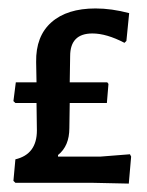

<svg xmlns="http://www.w3.org/2000/svg" viewBox="-20 -437 351 459"><path d="M145.8 -130.8Q145.8 -87.9 118.7 -66.4V-62.6H219.6L290.7 -68.2L293.5 -62.6L287.9 1.9L200 0H16.8L12.1 -4.7L16.8 -56.1Q68.2 -68.2 68.2 -125.2L67.3 -190.7H16.8L12.1 -195.3L17.8 -240.2H67.3L66.4 -288.8Q65.4 -350.5 102.8 -383.6Q140.2 -416.8 208.4 -416.8Q246.7 -416.8 288.8 -405.6L282.2 -339.3L277.6 -334.6Q234.6 -357 200.9 -357Q147.7 -357 147.7 -302.8L146.7 -240.2H236.4L239.3 -236.4L235.5 -190.7H146.7Z"/></svg>

Font: Gurajada
Style: Regular
Weight: 400
Designer: Purushoth Kumar Guthula
Foundry: SiliconAndhra, USA.
Version: Version 1.0.3; ttfautohint (v1.2.42-39fb)